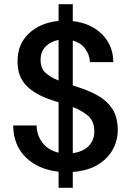

<svg xmlns="http://www.w3.org/2000/svg" viewBox="-20 -811 628 918"><path d="M260 87V10Q162 -1 103 -59Q44 -117 43 -211H155Q156 -164 183 -128.5Q210 -93 260 -81V-322Q252 -324 243.5 -327Q235 -330 226 -333Q145 -360 104.5 -403Q64 -446 64 -516Q63 -598 117 -650Q171 -702 260 -711V-791H328V-710Q415 -700 468 -647Q521 -594 522 -514H410Q409 -547 388.5 -576.5Q368 -606 328 -617V-403Q336 -400 344 -397.5Q352 -395 360 -392Q412 -375 453 -351Q494 -327 518.5 -288Q543 -249 543 -189Q543 -139 519 -95.5Q495 -52 447 -23Q399 6 328 11V87ZM174 -525Q174 -485 197 -463.5Q220 -442 260 -426V-620Q222 -613 198 -588.5Q174 -564 174 -525ZM431 -182Q431 -231 402 -256.5Q373 -282 328 -299V-79Q377 -85 404 -113Q431 -141 431 -182Z"/></svg>

Font: DeepMind Sans Medium
Style: Regular
Weight: 500
Designer: Jonny Pinhorn / Modifications: Colophon Foundry
Foundry: Colophon Foundry
Version: Version 1.002; ttfautohint (v1.8.2)